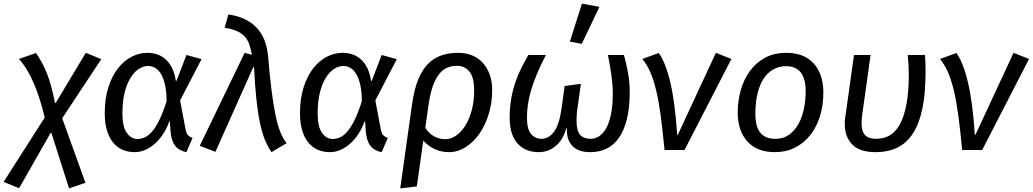

<svg xmlns="http://www.w3.org/2000/svg" viewBox="-70 -832 5728 1065"><path d="M239 -261 406 -539 492 -504 275 -176 404 182 313 213 215 -95H211L36 212L-50 177L178 -180Q154 -283 118.5 -367.5Q83 -452 35 -505L130 -538Q148 -511 163 -483.5Q178 -456 191 -423Q204 -390 214.5 -350.5Q225 -311 235 -261Z M964 12Q923 4 901.5 -23.5Q880 -51 876 -104L872 -158L869 -159Q856 -121 835.5 -89.5Q815 -58 789.5 -35.5Q764 -13 735.5 -0.5Q707 12 677 12Q641 12 610.5 -1Q580 -14 558 -40.5Q536 -67 523.5 -107.5Q511 -148 511 -204Q511 -285 531 -347.5Q551 -410 584 -452.5Q617 -495 659.5 -517Q702 -539 747 -539Q812 -539 853 -499Q894 -459 905 -384L909 -383L964 -527L1048 -504L929 -275L959 -116Q963 -94 971 -84Q979 -74 998 -67ZM691 -61Q712 -61 732 -69.5Q752 -78 772.5 -101Q793 -124 813 -164.5Q833 -205 854 -270Q854 -323 845.5 -360.5Q837 -398 823 -421.5Q809 -445 790.5 -455.5Q772 -466 752 -466Q726 -466 700.5 -450Q675 -434 654.5 -401Q634 -368 621.5 -319Q609 -270 609 -204Q609 -128 633.5 -94.5Q658 -61 691 -61Z M1287 -539 1327 -528Q1321 -564 1311.5 -589.5Q1302 -615 1284.5 -632.5Q1267 -650 1241 -661Q1215 -672 1176 -678L1197 -752Q1399 -722 1417 -520Q1426 -412 1436 -332.5Q1446 -253 1458 -195Q1470 -137 1485 -99.5Q1500 -62 1520 -38L1436 12Q1415 -18 1399 -57.5Q1383 -97 1371.5 -152.5Q1360 -208 1352 -283Q1344 -358 1339 -460H1335L1125 10L1038 -23Z M2047 12Q2006 4 1984.5 -23.5Q1963 -51 1959 -104L1955 -158L1952 -159Q1939 -121 1918.5 -89.5Q1898 -58 1872.5 -35.5Q1847 -13 1818.5 -0.5Q1790 12 1760 12Q1724 12 1693.5 -1Q1663 -14 1641 -40.5Q1619 -67 1606.5 -107.5Q1594 -148 1594 -204Q1594 -285 1614 -347.5Q1634 -410 1667 -452.5Q1700 -495 1742.5 -517Q1785 -539 1830 -539Q1895 -539 1936 -499Q1977 -459 1988 -384L1992 -383L2047 -527L2131 -504L2012 -275L2042 -116Q2046 -94 2054 -84Q2062 -74 2081 -67ZM1774 -61Q1795 -61 1815 -69.5Q1835 -78 1855.5 -101Q1876 -124 1896 -164.5Q1916 -205 1937 -270Q1937 -323 1928.5 -360.5Q1920 -398 1906 -421.5Q1892 -445 1873.5 -455.5Q1855 -466 1835 -466Q1809 -466 1783.5 -450Q1758 -434 1737.5 -401Q1717 -368 1704.5 -319Q1692 -270 1692 -204Q1692 -128 1716.5 -94.5Q1741 -61 1774 -61Z M2660 -333Q2660 -261 2640.5 -198Q2621 -135 2588 -88.5Q2555 -42 2511.5 -15Q2468 12 2421 12Q2378 12 2342 -4.5Q2306 -21 2278 -52L2242 202L2150 213L2216 -256Q2227 -334 2248.5 -388Q2270 -442 2302 -475.5Q2334 -509 2376.5 -524Q2419 -539 2471 -539Q2513 -539 2548 -525Q2583 -511 2607.5 -484Q2632 -457 2646 -419Q2660 -381 2660 -333ZM2289 -123Q2330 -60 2401 -60Q2431 -60 2459.5 -79.5Q2488 -99 2510.5 -134.5Q2533 -170 2546.5 -220Q2560 -270 2560 -330Q2560 -404 2533.5 -435.5Q2507 -467 2465 -467Q2437 -467 2412 -457Q2387 -447 2367 -422.5Q2347 -398 2332 -357.5Q2317 -317 2308 -256Z M3133 -231Q3130 -211 3129 -194Q3128 -177 3128 -163Q3128 -106 3148 -84Q3168 -62 3206 -62Q3231 -62 3253 -76Q3275 -90 3292 -120Q3309 -150 3319 -198Q3329 -246 3329 -314Q3329 -360 3321.5 -414.5Q3314 -469 3302 -527H3391Q3402 -487 3412.5 -434Q3423 -381 3423 -323Q3423 -235 3407.5 -172Q3392 -109 3363.5 -68Q3335 -27 3294.5 -7.5Q3254 12 3203 12Q3137 12 3104 -23.5Q3071 -59 3075 -120H3071Q3053 -55 3011.5 -21.5Q2970 12 2919 12Q2842 12 2799.5 -37.5Q2757 -87 2757 -179Q2757 -237 2766 -287Q2775 -337 2790 -379.5Q2805 -422 2823.5 -458.5Q2842 -495 2861 -527H2958Q2927 -467 2907 -418.5Q2887 -370 2875 -328.5Q2863 -287 2858 -250.5Q2853 -214 2853 -179Q2853 -115 2876 -88.5Q2899 -62 2934 -62Q2973 -62 3002.5 -100.5Q3032 -139 3045 -231L3062 -355L3152 -367ZM3091 -601 3158 -812 3255 -794 3157 -589Z M3616 0Q3606 -106 3595.5 -185.5Q3585 -265 3571 -325Q3557 -385 3538.5 -428.5Q3520 -472 3493 -505L3584 -538Q3623 -484 3649 -371.5Q3675 -259 3686 -85H3690L3901 -539L3987 -505L3727 0Z M4231 -62Q4276 -62 4307.5 -85Q4339 -108 4359.5 -145.5Q4380 -183 4389.5 -230Q4399 -277 4399 -326Q4399 -465 4289 -465Q4254 -465 4223 -449Q4192 -433 4169 -400.5Q4146 -368 4133 -318Q4120 -268 4120 -201Q4120 -129 4147.5 -95.5Q4175 -62 4231 -62ZM4022 -209Q4022 -271 4038.5 -330.5Q4055 -390 4088.5 -436.5Q4122 -483 4172.5 -511Q4223 -539 4292 -539Q4390 -539 4443.5 -480Q4497 -421 4497 -319Q4497 -247 4478 -186.5Q4459 -126 4423.5 -81.5Q4388 -37 4338.5 -12.5Q4289 12 4228 12Q4130 12 4076 -47Q4022 -106 4022 -209Z M4667 -527H4759L4712 -191Q4709 -167 4709 -148Q4709 -103 4728.5 -82.5Q4748 -62 4791 -62Q4832 -62 4865 -81Q4898 -100 4921.5 -142.5Q4945 -185 4958 -253.5Q4971 -322 4971 -420Q4971 -471 4965 -527H5061Q5064 -480 5064 -434Q5064 -315 5046.5 -230.5Q5029 -146 4994 -92Q4959 -38 4907 -13Q4855 12 4787 12Q4699 12 4657.5 -30.5Q4616 -73 4616 -142V-159Q4616 -168 4618 -177Z M5267 0Q5257 -106 5246.5 -185.5Q5236 -265 5222 -325Q5208 -385 5189.5 -428.5Q5171 -472 5144 -505L5235 -538Q5274 -484 5300 -371.5Q5326 -259 5337 -85H5341L5552 -539L5638 -505L5378 0Z"/></svg>

Font: Yekcdsyqcyvpieeyorgstswgcgt
Style: Regular
Weight: 400
Italic angle: -8°
Designer: Carrois Corporate & Edenspiekermann
Foundry: Carrois Corporate GbR & Edenspiekermann AG
Version: Version 2.001